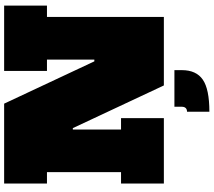

<svg xmlns="http://www.w3.org/2000/svg" viewBox="-72 -740 1032 928"><g transform="rotate(-90 444.0 -276.0)"><path d="M495 0 133 -772H407L769 0ZM21 -565V-772H407L330 -440H282V-207H337V0H21V-207H76V-565ZM565 -565V-772H881V-565H826V0H657L578 -336H620V-565ZM392 51H569V87Q569 156.5 523 188.2Q477 220 368 220V112Q379.5 112 385.8 105.5Q392 99 392 87Z"/></g></svg>

Font: Hepta Slab ExtraLight Black
Style: Regular
Weight: 900
Version: Version 1.102